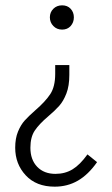

<svg xmlns="http://www.w3.org/2000/svg" viewBox="-20 -493 421 720"><path d="M167 -428Q167 -447 180 -460Q193 -473 213 -473Q233 -473 245 -460Q257 -447 257 -428Q257 -409 245 -395.5Q233 -382 213 -382Q193 -382 180 -395.5Q167 -409 167 -428ZM37 61Q37 26 47.5 0.5Q58 -25 73 -41.5Q88 -58 113 -80Q150 -112 168.5 -140Q187 -168 187 -216V-249H240V-212Q240 -171 229 -142.5Q218 -114 202 -96Q186 -78 160 -56Q127 -28 110.5 -3.5Q94 21 94 61Q94 106 119.5 132.5Q145 159 188 159Q224 159 252 142Q280 125 308 86L344 115Q311 162 272 184.5Q233 207 185 207Q116 207 76.5 164.5Q37 122 37 61Z"/></svg>

Font: Fira Sans Extra Condensed Light
Style: Regular
Weight: 300
Width: 1
Designer: Carrois Corporate & Edenspiekermann AG
Foundry: Carrois Corporate GbR & Edenspiekermann AG
Version: Version 4.203